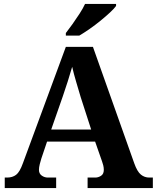

<svg xmlns="http://www.w3.org/2000/svg" viewBox="-20 -951 793 971"><path d="M4 0V-53H16Q43 -53 61.5 -67Q80 -81 96 -126L313 -714H450L659 -125Q674 -83 692.5 -68Q711 -53 735 -53H753V0H423V-53H462Q477 -53 491 -62Q505 -71 505 -92Q505 -104 502 -115.5Q499 -127 496 -135L461 -235H218L189 -149Q185 -137 181 -120.5Q177 -104 177 -92Q177 -73 191 -63Q205 -53 222 -53H264V0ZM239 -296H441L388 -460Q378 -494 365.5 -536Q353 -578 345 -613Q336 -581 323 -540.5Q310 -500 298 -465ZM313 -784Q328 -803 346.5 -829Q365 -855 382.5 -882Q400 -909 410 -931H567V-921Q558 -908 536.5 -888Q515 -868 488 -846Q461 -824 433 -804.5Q405 -785 381 -771H313Z"/></svg>

Font: Noto Serif Vithkuqi
Style: Regular
Weight: 400
Version: Version 1.005